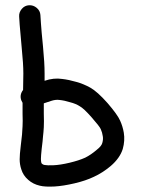

<svg xmlns="http://www.w3.org/2000/svg" viewBox="-20 -726 547 732"><path d="M147 -332C155.7 -334.7 164.7 -337.7 174 -341C186 -345 196.7 -346.3 206 -345C219.3 -343.7 233.3 -340.7 248 -336C261.3 -332.7 273.3 -327.7 284 -321C294 -315.7 309 -301.7 329 -279C349 -256.3 360.7 -241.3 364 -234C368 -225.3 370.7 -216 372 -206C373.3 -198.7 372.7 -190.3 370 -181C368 -173 361 -164.3 349 -155C334.3 -142.3 319.7 -132.3 305 -125C289 -117.7 269 -111.2 245 -105.5C221 -99.8 200.7 -96.7 184 -96C168 -95.3 156.7 -95.7 150 -97C146 -97.7 143 -99 141 -101L138 -104C136.7 -108.7 136 -114 136 -120C136 -127.3 137 -140.3 139 -159C141.7 -179.7 143.3 -195.3 144 -206C145.3 -216.7 146.3 -228.3 147 -241C147.7 -254.3 147.7 -271.7 147 -293ZM150 -418V-446C150 -472.7 148 -506.7 144 -548C140 -588 137.3 -618 136 -638L134 -669C133.3 -679.7 128.7 -688.7 120 -696C111.3 -703.3 101.5 -706.6 90.5 -706C79.5 -705.3 70.3 -700.7 63 -692C55.7 -683.3 52.3 -673.7 53 -663L55 -632C57 -611.3 59.7 -581 63 -541C67 -501.7 69 -470 69 -446C69 -426 68.7 -405 68 -383C58.7 -371 56.3 -358 61 -344C62.3 -340.7 64 -337.3 66 -334V-292C66.7 -272 66.7 -256.3 66 -245C65.3 -233.7 64.7 -223 64 -213C62.7 -203.7 61 -189 59 -169C56.3 -147 55 -130.3 55 -119C55 -105.7 57 -93 61 -81C65.7 -65 74.7 -51.3 88 -40C100 -29.3 114.7 -22 132 -18C145.3 -14.7 164 -13.7 188 -15C210 -16.3 235.3 -20.3 264 -27C292.7 -33.7 317.3 -42 338 -52C360 -62 381.3 -75.7 402 -93C425.3 -113 440.7 -134.7 448 -158C454 -179.3 455.3 -200 452 -220C449.3 -236 444.7 -251.3 438 -266C431.3 -281.3 415.3 -303.7 390 -333C364 -362.3 342 -382 324 -392C307.3 -401.3 289.3 -408.7 270 -414C252 -419.3 234.3 -423 217 -425C195.7 -428.3 173.3 -426 150 -418Z"/></svg>

Font: Ruji's Handwriting Font v.2.0
Style: Medium
Weight: 500
Version: Version 2.0